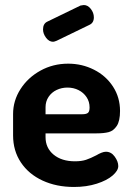

<svg xmlns="http://www.w3.org/2000/svg" viewBox="-20 -734 524 763"><path d="M191 -568Q175 -568 163 -584Q151 -600 151 -617Q151 -640 168 -648L300 -712Q310 -714 313 -714Q329 -714 341 -698.5Q353 -683 353 -665Q353 -643 335 -635L205 -572Q195 -568 191 -568ZM457 -293Q457 -253 444 -233.5Q431 -214 412 -209Q393 -204 364 -204H161V-189Q161 -146 193 -119.5Q225 -93 278 -93Q304 -93 322 -99Q340 -105 363 -117Q373 -123 383 -127Q393 -131 401 -131Q422 -131 436 -111.5Q450 -92 450 -74Q450 -56 427.5 -36.5Q405 -17 364.5 -4Q324 9 274 9Q204 9 149 -16.5Q94 -42 63 -88.5Q32 -135 32 -196V-281Q32 -334 61.5 -380Q91 -426 141 -453.5Q191 -481 251 -481Q306 -481 353.5 -457Q401 -433 429 -390Q457 -347 457 -293ZM336 -307Q336 -330 324 -348Q312 -366 292 -376Q272 -386 248 -386Q225 -386 205 -376.5Q185 -367 173 -349Q161 -331 161 -308V-280H307Q323 -280 329.5 -285.5Q336 -291 336 -307Z"/></svg>

Font: Dosis
Style: Regular
Weight: 400
Designer: Edgar Tolentino, Pablo Impallari, Igino Marini
Foundry: Edgar Tolentino, Pablo Impallari, Igino Marini
Version: Version 1.007;Glyphs 3.1.1 (3134)